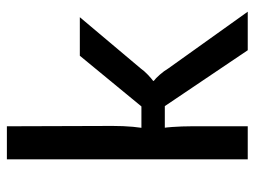

<svg xmlns="http://www.w3.org/2000/svg" viewBox="-111 -629 740 558"><g transform="rotate(-90 259.0 -350.0)"><path d="M488 -488 339 -311Q332 -301 321 -290.5Q310 -280 303 -275V-273Q310 -268 321 -255.5Q332 -243 339 -231L504 0H392L204 -279L376 -488ZM171 -700 172 -393Q172 -361 169.5 -333.5Q167 -306 161 -276Q167 -248 169 -219Q171 -190 171 -164V0H75V-700ZM252 -309V-241H138V-309Z"/></g></svg>

Font: Exo 2 Medium
Style: Regular
Weight: 500
Designer: Natanael Gama
Foundry: Natanael Gama
Version: Version 2.010